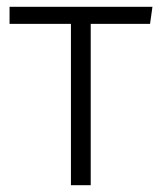

<svg xmlns="http://www.w3.org/2000/svg" viewBox="-20 -543 473 563"><path d="M427 -523H8V-473H188V0H246V-473H420Z"/></svg>

Font: FiraGO Light
Style: Regular
Weight: 300
Designer: bBox Type
Foundry: bBox Type GmbH
Version: Version 1.001;PS 001.001;hotconv 1.0.88;makeotf.lib2.5.64775